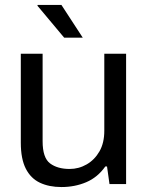

<svg xmlns="http://www.w3.org/2000/svg" viewBox="-20 -743 596 775"><path d="M228 12Q178 12 141 -5.5Q104 -23 84 -62.5Q64 -102 64 -167V-526H152V-173Q152 -106 182 -83.5Q212 -61 261 -61Q298 -61 330 -79.5Q362 -98 381.5 -132Q401 -166 401 -215V-526H489V0H422L412 -71H405Q374 -27 328 -7.5Q282 12 228 12ZM239 -591 131 -720 132 -723H228L314 -591Z"/></svg>

Font: Archivo VF Beta
Style: Regular
Weight: 400
Designer: Hector Gatti
Foundry: Omnibus-Type
Version: Version 1.002